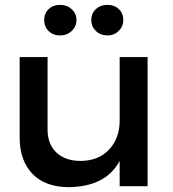

<svg xmlns="http://www.w3.org/2000/svg" viewBox="-20 -767 711 791"><path d="M228 -621Q199 -621 180.5 -639Q162 -657 162 -684Q162 -712 180.5 -729.5Q199 -747 228 -747Q256 -747 275.5 -729Q295 -711 295 -684Q295 -658 275.5 -639.5Q256 -621 228 -621ZM423 -621Q394 -621 375 -639.5Q356 -658 356 -684Q356 -712 375 -729.5Q394 -747 423 -747Q451 -747 469.5 -729.5Q488 -712 488 -684Q488 -658 469 -639.5Q450 -621 423 -621ZM473 -532H588V0H473V-104Q416 2 264 4Q167 4 114 -50.5Q61 -105 61 -201V-532H176V-233Q176 -173 212.5 -138.5Q249 -104 313 -104Q387 -105 430 -151.5Q473 -198 473 -270Z"/></svg>

Font: Steamflix Grotesk
Style: Regular
Weight: 400
Designer: Julieta Ulanovsky
Foundry: Julieta Ulanovsky
Version: Version 4.000;PS 004.000;hotconv 1.0.88;makeotf.lib2.5.64775